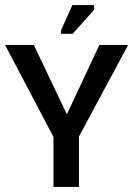

<svg xmlns="http://www.w3.org/2000/svg" viewBox="-41 -741 528 761"><path d="M171 -198 -21 -563H93L224 -288L353 -563H467L271 -198ZM171 0V-211H272V0ZM247 -607H201V-621L246 -721H332V-702Z"/></svg>

Font: Darker Grotesque Light
Style: Bold
Weight: 700
Version: Version 1.000;gftools[0.9.28]